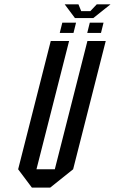

<svg xmlns="http://www.w3.org/2000/svg" viewBox="-20 -853 522 873"><path d="M210.8 -666.7H294.2L145.8 -83.3H229.2L377.5 -666.7H460.8L312.5 -83.3L208.3 0H125L62.5 -83.3ZM314.2 -703.3H251.7L263.3 -750H325.8ZM439.2 -703.3H376.7L388.3 -750H450.8ZM320.8 -770.8 274.2 -833.3H336.7L349.2 -802.5H390.8L420 -833.3H482.5L404.2 -770.8Z"/></svg>

Font: Yulong
Style: Italic
Weight: 400
Italic angle: -14.25°
Designer: GGBotNet
Foundry: f0n7.com
Version: 1.00